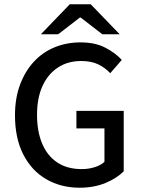

<svg xmlns="http://www.w3.org/2000/svg" viewBox="-20 -865 662 897"><path d="M352 12Q265 12 196.5 -27.5Q128 -67 89 -143Q50 -219 50 -326Q50 -406 73.5 -469Q97 -532 138 -576.5Q179 -621 235 -644Q291 -667 356 -667Q425 -667 472.5 -642Q520 -617 549 -585L495 -523Q471 -549 438.5 -564.5Q406 -580 359 -580Q297 -580 250.5 -549.5Q204 -519 178.5 -463Q153 -407 153 -329Q153 -251 177 -194Q201 -137 247.5 -106Q294 -75 362 -75Q394 -75 422.5 -84Q451 -93 468 -109V-265H337V-347H558V-65Q526 -32 472.5 -10Q419 12 352 12ZM171 -705 306 -845H404L539 -705H458L357 -783H353L252 -705Z"/></svg>

Font: Source Sans 3 Medium
Style: Regular
Weight: 500
Designer: Paul D. Hunt
Foundry: Adobe
Version: Version 3.052;hotconv 1.1.0;makeotfexe 2.6.0